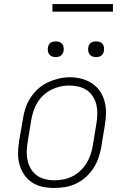

<svg xmlns="http://www.w3.org/2000/svg" viewBox="-20 -924 640 952"><path d="M248 8Q219 8 190.5 2Q162 -4 138.5 -19.5Q115 -35 99.5 -58.5Q84 -82 76.5 -109Q69 -136 69.5 -166Q70 -196 75 -226L94 -336Q98 -363 107 -389.5Q116 -416 132 -440.5Q148 -465 170 -484.5Q192 -504 218 -516Q244 -528 271.5 -534.5Q299 -541 327 -541Q356 -541 384.5 -533.5Q413 -526 436.5 -510.5Q460 -495 475.5 -472Q491 -449 498.5 -421.5Q506 -394 505.5 -364Q505 -334 500 -304L482 -194Q477 -167 468 -140.5Q459 -114 443 -89.5Q427 -65 405 -45.5Q383 -26 357 -13.5Q331 -1 303 3.5Q275 8 248 8ZM249 -30Q272 -30 295 -34.5Q318 -39 339 -49.5Q360 -60 378 -77Q396 -94 408.5 -114Q421 -134 428.5 -156Q436 -178 440 -201L458 -311Q462 -334 462.5 -358Q463 -382 458 -404Q453 -426 441 -445Q429 -464 411 -476.5Q393 -489 370 -494.5Q347 -500 323 -500Q301 -500 278.5 -495Q256 -490 235 -479.5Q214 -469 196 -452.5Q178 -436 165.5 -415.5Q153 -395 146 -373.5Q139 -352 135 -329L117 -219Q113 -196 112.5 -172.5Q112 -149 117 -127Q122 -105 133.5 -86Q145 -67 163 -54Q181 -41 203.5 -35.5Q226 -30 249 -30ZM456 -641Q447 -641 438.5 -644Q430 -647 424.5 -654Q419 -661 417.5 -670.5Q416 -680 418 -690Q419 -696 422 -702Q425 -708 431 -712Q437 -716 443.5 -717.5Q450 -719 456 -719Q466 -719 474.5 -716Q483 -713 488.5 -706Q494 -699 495.5 -689.5Q497 -680 495 -670Q494 -664 490.5 -658Q487 -652 481.5 -648Q476 -644 469.5 -642.5Q463 -641 456 -641ZM256 -641Q247 -641 238.5 -644Q230 -647 224.5 -654Q219 -661 217.5 -670.5Q216 -680 218 -690Q219 -696 222 -702Q225 -708 231 -712Q237 -716 243.5 -717.5Q250 -719 256 -719Q266 -719 274.5 -716Q283 -713 288.5 -706Q294 -699 295.5 -689.5Q297 -680 295 -670Q294 -664 290.5 -658Q287 -652 281.5 -648Q276 -644 269.5 -642.5Q263 -641 256 -641ZM540 -866H240V-904H540Z"/></svg>

Font: Iosevka Curly Slab XLtExObl
Style: Regular
Weight: 200
Width: 7
Italic angle: -9°
Monospace: yes
Designer: Belleve Invis
Foundry: Belleve Invis
Version: Version 11.0.0; ttfautohint (v1.8.3)